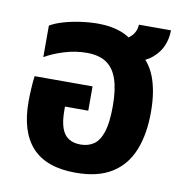

<svg xmlns="http://www.w3.org/2000/svg" viewBox="-71 -651 700 731"><g transform="rotate(10 279.0 -285.5)"><path d="M268 13Q155 13 100 -46.5Q45 -106 45 -223Q45 -243 46.5 -271.5Q48 -300 51 -322H275V-228H185V-214Q185 -172 194 -146Q203 -120 221.5 -108Q240 -96 268 -96Q298 -96 319.5 -111Q341 -126 352.5 -162Q364 -198 364 -261Q364 -324 350.5 -364.5Q337 -405 308 -424.5Q279 -444 232 -444Q188 -444 144.5 -430.5Q101 -417 71 -399V-521Q91 -533 121.5 -542Q152 -551 187.5 -556Q223 -561 255 -561Q309 -561 351.5 -543.5Q394 -526 420 -485Q467 -457 489 -401Q511 -345 511 -264Q511 -178 486 -116Q461 -54 407.5 -20.5Q354 13 268 13ZM415 -441 337 -509Q370 -520 388.5 -538.5Q407 -557 408 -584H532Q532 -553 520.5 -525Q509 -497 483.5 -475Q458 -453 415 -441Z"/></g></svg>

Font: Noto Sans Thai SemiCondensed
Style: Bold
Weight: 700
Width: 4
Designer: Monotype Design Team
Foundry: Monotype Imaging Inc.
Version: Version 2.001